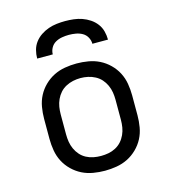

<svg xmlns="http://www.w3.org/2000/svg" viewBox="-111 -829 822 927"><g transform="rotate(-15 300.0 -366.0)"><path d="M300 8Q271 8 241.5 3Q212 -2 186 -15Q160 -28 138.5 -49Q117 -70 103.5 -96Q90 -122 85 -151.5Q80 -181 80 -210V-310Q80 -339 85 -368.5Q90 -398 103.5 -424Q117 -450 138.5 -471Q160 -492 186 -505Q212 -518 241.5 -523Q271 -528 300 -528Q329 -528 358.5 -523Q388 -518 414 -505Q440 -492 461.5 -471Q483 -450 496.5 -424Q510 -398 515 -368.5Q520 -339 520 -310V-210Q520 -181 515 -151.5Q510 -122 496.5 -96Q483 -70 461.5 -49Q440 -28 414 -15Q388 -2 358.5 3Q329 8 300 8ZM300 -66Q319 -66 337.5 -69.5Q356 -73 373 -82Q390 -91 402.5 -105Q415 -119 423 -136.5Q431 -154 434 -172.5Q437 -191 437 -210V-310Q437 -329 434 -347.5Q431 -366 423 -383.5Q415 -401 402.5 -415Q390 -429 373 -438Q356 -447 337.5 -451Q319 -455 300 -455Q281 -455 262.5 -451Q244 -447 227 -438Q210 -429 197.5 -415Q185 -401 177 -383.5Q169 -366 166 -347.5Q163 -329 163 -310V-210Q163 -191 166 -172.5Q169 -154 177 -136.5Q185 -119 197.5 -105Q210 -91 227 -82Q244 -73 262.5 -69.5Q281 -66 300 -66ZM123 -600Q123 -621 128.5 -642Q134 -663 147 -680Q160 -697 178 -709Q196 -721 216 -728Q236 -735 257.5 -737.5Q279 -740 300 -740Q321 -740 342.5 -737.5Q364 -735 384 -728Q404 -721 422 -709Q440 -697 453 -680Q466 -663 471.5 -642Q477 -621 477 -600H399Q399 -617 390.5 -632.5Q382 -648 367 -656.5Q352 -665 334.5 -668Q317 -671 300 -671Q283 -671 265.5 -668Q248 -665 233 -656.5Q218 -648 209.5 -632.5Q201 -617 201 -600Z"/></g></svg>

Font: Iosevka SS04 Extended
Style: Regular
Weight: 400
Width: 7
Monospace: yes
Designer: Belleve Invis
Foundry: Belleve Invis
Version: Version 19.0.0; ttfautohint (v1.8.4)